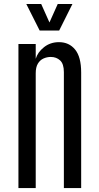

<svg xmlns="http://www.w3.org/2000/svg" viewBox="-20 -956 502 976"><path d="M73.7 0V-732.4H161.6V-657.2Q171.4 -690.4 203.6 -716.1Q235.8 -741.7 279.8 -741.7Q331.1 -741.7 361.8 -704.1Q392.6 -666.5 392.6 -587.4V0H304.7V-589.4Q304.7 -631.3 285.6 -648.9Q266.6 -666.5 238.3 -666.5Q218.3 -666.5 200.7 -658.4Q183.1 -650.4 172.4 -632.3Q161.6 -614.3 161.6 -583.5V0ZM181.6 -800.8 113.8 -935.5H189.5L231.4 -841.8L273.4 -935.5H348.1L280.8 -800.8Z"/></svg>

Font: AntonioLight
Style: Regular
Weight: 300
Designer: Vernon Adams
Foundry: Vernon Adams
Version: Version 1.002